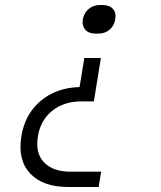

<svg xmlns="http://www.w3.org/2000/svg" viewBox="-20 -576 640 765"><path d="M361 -442Q334 -442 320 -457.5Q306 -473 310 -499Q315 -525 333.5 -540.5Q352 -556 378 -556H389Q416 -556 430 -540.5Q444 -525 439 -499Q435 -473 416.5 -457.5Q398 -442 372 -442ZM251 169Q151 169 100.5 115.5Q50 62 65 -32Q79 -121 142 -174Q205 -227 297 -229L316 -345H382L354 -172H304Q235 -172 188 -134.5Q141 -97 131 -32Q120 34 155.5 71Q191 108 261 108H383L373 169Z"/></svg>

Font: NKDuy Mono ExtraLight
Style: Italic
Weight: 200
Italic angle: -9°
Monospace: yes
Designer: NKDuy
Foundry: NKDuy
Version: Version 2.251; ttfautohint (v1.8.4.7-5d5b)